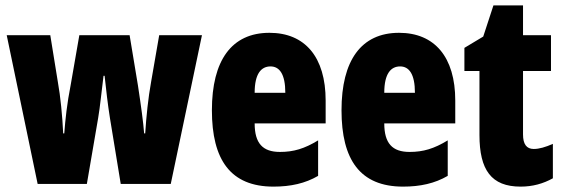

<svg xmlns="http://www.w3.org/2000/svg" viewBox="-20 -684 2094 714"><path d="M389 -244 429 0H615L731 -553H572L542 -380C531 -320 524 -250 520 -188H516C513 -229 504 -294 493 -366L462 -553H275L243 -369C229 -298 223 -240 219 -188H215C212 -252 205 -325 195 -380L167 -553H5L120 0H303L345 -245C352 -285 358 -348 365 -402H369C374 -355 381 -293 389 -244Z M982 -562C841 -562 768 -459 768 -274C768 -90 837 10 997 10C1061 10 1115 -2 1163 -30V-162C1112 -131 1072 -119 1021 -119C957 -119 927 -151 927 -225H1191V-310C1191 -472 1114 -562 982 -562ZM986 -437C1019 -437 1041 -409 1041 -339H927C927 -411 952 -437 986 -437Z M1464 -562C1323 -562 1250 -459 1250 -274C1250 -90 1319 10 1479 10C1543 10 1597 -2 1645 -30V-162C1594 -131 1554 -119 1503 -119C1439 -119 1409 -151 1409 -225H1673V-310C1673 -472 1596 -562 1464 -562ZM1468 -437C1501 -437 1523 -409 1523 -339H1409C1409 -411 1434 -437 1468 -437Z M1965 -130C1938 -130 1925 -148 1925 -184V-420H2029V-553H1925V-664H1815L1777 -548L1707 -506V-420H1763V-182C1763 -52 1807 10 1916 10C1961 10 2000 -1 2036 -21V-149C2009 -137 1985 -130 1965 -130Z"/></svg>

Font: Noto Sans Oriya ExtCond Blk
Style: Regular
Weight: 900
Width: 2
Designer: Amélie Bonet and Sol Matas
Foundry: Google LLC
Version: Version 2.006